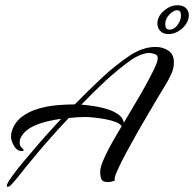

<svg xmlns="http://www.w3.org/2000/svg" viewBox="-20 -688 740 732"><path d="M10 24Q6 24 6 20Q6 12 24.5 -14Q43 -40 71.5 -74Q100 -108 129.5 -142Q159 -176 182.5 -201.5Q206 -227 213 -235Q189 -232 159.5 -225Q130 -218 103.5 -205Q77 -192 63 -170Q55 -159 55 -145Q55 -131 62.5 -125Q70 -119 70 -114Q70 -112 64 -112Q45 -112 33.5 -131.5Q22 -151 22 -168Q22 -179 25 -188Q36 -222 63 -242.5Q90 -263 126 -273.5Q162 -284 198.5 -287Q235 -290 265 -290Q314 -340 366 -389Q418 -438 476 -477Q497 -491 522 -500Q547 -509 573 -509Q601 -509 622 -495Q643 -481 643 -450Q643 -427 632.5 -404.5Q622 -382 610 -363Q603 -352 586.5 -324Q570 -296 548 -259Q526 -222 503 -181.5Q480 -141 460.5 -104.5Q441 -68 429 -41.5Q417 -15 417 -5Q417 -2 418 0Q406 6 390 6Q371 6 366.5 -5Q362 -16 362 -33Q362 -48 371.5 -71.5Q381 -95 394.5 -120.5Q408 -146 421.5 -169Q435 -192 444 -207Q437 -217 419.5 -223.5Q402 -230 379.5 -234Q357 -238 337 -240Q317 -242 306 -242Q290 -242 274 -241Q258 -240 242 -238Q204 -198 167 -156Q130 -114 95 -71Q78 -51 61 -29Q44 -7 26 13Q23 16 19 20Q15 24 10 24ZM452 -220Q459 -232 473.5 -256.5Q488 -281 505.5 -310.5Q523 -340 539 -369.5Q555 -399 566.5 -422.5Q578 -446 580 -456Q585 -476 572 -481Q559 -486 549 -486Q533 -486 514 -478Q495 -470 482 -461Q430 -424 382 -379.5Q334 -335 290 -289Q306 -288 331.5 -284.5Q357 -281 383.5 -273.5Q410 -266 429.5 -253Q449 -240 452 -220ZM622 -558Q603 -558 591.5 -569.5Q580 -581 580 -598Q580 -625 604.5 -646.5Q629 -668 657 -668Q677 -668 688.5 -657.5Q700 -647 700 -630Q700 -611 688 -594.5Q676 -578 658.5 -568Q641 -558 622 -558ZM626 -575Q651 -575 666 -609Q670 -618 670 -629Q670 -649 655 -649Q641 -649 625.5 -632.5Q610 -616 610 -596Q610 -575 626 -575Z"/></svg>

Font: Caramel
Style: Regular
Weight: 400
Designer: Robert E. Leuschke
Foundry: Robert E. Leuschke
Version: Version 1.010